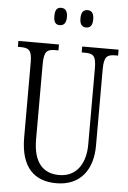

<svg xmlns="http://www.w3.org/2000/svg" viewBox="-61 -950 670 1004"><g transform="rotate(5 274.5 -448.0)"><path d="M358 -815C377 -815 391 -826 391 -860C391 -895 377 -906 358 -906C338 -906 324 -895 324 -860C324 -826 338 -815 358 -815ZM219 -815C238 -815 253 -826 253 -860C253 -895 238 -906 219 -906C199 -906 187 -895 187 -860C187 -826 199 -815 219 -815ZM273 10C401 10 463 -80 463 -203V-604C463 -673 480 -683 524 -683H537V-714H346V-683H362C406 -683 422 -673 422 -606V-205C422 -116 382 -34 284 -34C203 -34 148 -84 148 -210V-603C148 -673 165 -683 208 -683H224V-714H11V-683H25C68 -683 85 -673 85 -607V-215C85 -54 160 10 273 10Z"/></g></svg>

Font: Noto Serif Devanagari ExtraCondensed Light
Style: Regular
Weight: 300
Width: 2
Designer: Universal Thirst, Indian Type Foundry and the Monotype Design Team
Foundry: Monotype Imaging Inc.
Version: Version 2.004